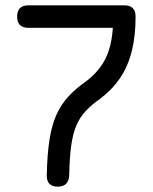

<svg xmlns="http://www.w3.org/2000/svg" viewBox="-20 -698 571 718"><path d="M196 0Q153.5 0 155 -44Q156.5 -121 165 -175.2Q173.5 -229.5 191 -268.8Q208.5 -308 236.8 -338.2Q265 -368.5 306 -397Q336 -420.5 356.2 -448.5Q376.5 -476.5 387.8 -512.2Q399 -548 402 -594H86Q44 -594 44 -636Q44 -678 86 -678H445Q487 -678 487 -636Q487 -564.5 473.2 -508.2Q459.5 -452 430.2 -408Q401 -364 355 -329Q322 -306 300 -282.2Q278 -258.5 265 -227.2Q252 -196 246 -151.8Q240 -107.5 239 -44Q237.5 0 196 0Z"/></svg>

Font: Jura Light
Style: Bold
Weight: 700
Version: Version 5.104